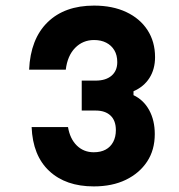

<svg xmlns="http://www.w3.org/2000/svg" viewBox="-20 -648 640 686"><path d="M315 18Q215 18 156 -37Q97 -92 93 -194H223Q230 -152 254.5 -128Q279 -104 315 -104Q340 -104 357.5 -113.5Q375 -123 384.5 -141Q394 -159 394 -183Q394 -217 375 -235Q356 -253 322 -253H272V-360H322Q358 -360 378.5 -377.5Q399 -395 399 -426Q399 -451 388.5 -468.5Q378 -486 359.5 -495.5Q341 -505 316 -505Q276 -505 248.5 -477Q221 -449 215 -399H84Q89 -509 150 -568.5Q211 -628 316 -628Q382 -628 431 -605Q480 -582 507 -540.5Q534 -499 534 -444Q534 -401 514 -369.5Q494 -338 457 -322V-308Q493 -291 513 -254.5Q533 -218 533 -169Q533 -112 505.5 -70.5Q478 -29 429.5 -5.5Q381 18 315 18Z"/></svg>

Font: Martian Mono Condensed SemiBold
Style: Regular
Weight: 600
Width: 3
Designer: Roman Shamin
Foundry: Evil Martians
Version: Version 1.000